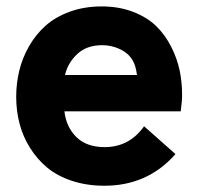

<svg xmlns="http://www.w3.org/2000/svg" viewBox="-20 -575 628 607"><path d="M555.7 -275.4Q555.7 -253.9 551.3 -223.1H183.6Q189.5 -172.9 221.7 -141.4Q253.9 -109.9 311 -109.9Q388.7 -109.9 435.5 -175.8L534.7 -87.9Q446.8 12.2 310.1 12.2Q254.4 12.2 207.8 -3.2Q161.1 -18.6 128.9 -45.4Q96.7 -72.3 74.5 -108.2Q52.2 -144 41.7 -184.6Q31.2 -225.1 31.2 -269Q31.2 -311.5 41 -351.8Q50.8 -392.1 72 -429.2Q93.3 -466.3 124.3 -493.9Q155.3 -521.5 200.9 -538.1Q246.6 -554.7 301.3 -554.7Q356.4 -554.7 401.1 -537.4Q445.8 -520 474.1 -492.2Q502.4 -464.4 521.2 -427.2Q540 -390.1 547.9 -352.5Q555.7 -314.9 555.7 -275.4ZM302.2 -432.1Q254.4 -432.1 224.6 -404.5Q194.8 -377 185.5 -337.9H413.1Q411.1 -353 407.7 -364.3Q397.9 -397.9 367.9 -415Q337.9 -432.1 302.2 -432.1Z"/></svg>

Font: Acari Sans Neue Black
Style: Regular
Weight: 900
Designer: Alfredo Marco Pradil
Foundry: Alfredo Marco Pradil
Version: Version 1.045;June 16, 2019;FontCreator 11.5.0.2425 64-bit; 